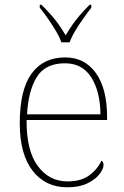

<svg xmlns="http://www.w3.org/2000/svg" viewBox="-20 -786 529 816"><path d="M266 10Q173 10 118.5 -60.5Q64 -131 64 -262Q64 -404 114 -473Q164 -542 257 -542Q340 -542 387.5 -475.5Q435 -409 435 -290V-276H93Q92 -146 140.5 -80.5Q189 -15 267 -15Q324 -15 359 -40.5Q394 -66 411 -103Q416 -100 418 -96Q420 -92 420 -85Q420 -68 402.5 -45.5Q385 -23 351 -6.5Q317 10 266 10ZM407 -300Q406 -397 368 -457Q330 -517 256 -517Q172 -517 136 -458Q100 -399 95 -300ZM241 -606Q233 -629 217 -655.5Q201 -682 183 -708Q165 -734 149 -753V-766H156Q181 -741 198.5 -721Q216 -701 230 -681Q244 -661 259 -636Q274 -661 288 -681Q302 -701 319 -721Q336 -741 361 -766H368V-753Q353 -734 334.5 -708Q316 -682 300 -655.5Q284 -629 276 -606Z"/></svg>

Font: Noto Serif Khmer Thin
Style: Regular
Weight: 250
Version: Version 2.003